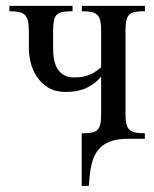

<svg xmlns="http://www.w3.org/2000/svg" viewBox="-20 -467 519 646"><path d="M254.9 158.7V-18.6Q274.4 -18.6 287.1 -20.5Q299.8 -22.5 307.1 -29.3Q314.5 -36.1 317.4 -49.1Q320.3 -62 320.3 -83.5V-209.5Q305.7 -192.4 290.3 -182.1Q274.9 -171.9 259.5 -166.5Q244.1 -161.1 229.2 -159.4Q214.4 -157.7 200.2 -157.7Q166 -157.7 142.6 -172.1Q119.1 -186.5 104.5 -208.3Q89.8 -230 83.5 -255.6Q77.1 -281.2 77.1 -303.2V-362.8Q77.1 -383.3 74.2 -396.2Q71.3 -409.2 64 -416.5Q56.6 -423.8 43.9 -426.5Q31.2 -429.2 11.7 -429.2V-447.3H224.1V-429.2Q204.1 -429.2 191.4 -427Q178.7 -424.8 171.4 -417.7Q164.1 -410.6 161.4 -397.5Q158.7 -384.3 158.7 -362.8V-303.2Q158.7 -288.6 161.1 -271.5Q163.6 -254.4 170.9 -240Q178.2 -225.6 192.4 -216.1Q206.5 -206.5 230 -206.5Q239.3 -206.5 249.5 -207.5Q259.8 -208.5 271.2 -211.9Q282.7 -215.3 294.9 -222.2Q307.1 -229 320.3 -240.7V-362.8Q320.3 -383.3 317.6 -396.2Q314.9 -409.2 307.6 -416.5Q300.3 -423.8 287.6 -426.5Q274.9 -429.2 255.4 -429.2V-447.3H467.8V-429.2Q447.8 -429.2 435.1 -427Q422.4 -424.8 415 -417.7Q407.7 -410.6 405 -397.5Q402.3 -384.3 402.3 -362.8V-83.5Q402.3 -63.5 405 -50.8Q407.7 -38.1 415 -31Q422.4 -23.9 435.1 -21.2Q447.8 -18.6 467.3 -18.6V0H408.7Q378.9 0 358.2 6.6Q337.4 13.2 323.5 24.4Q309.6 35.6 301.3 51Q293 66.4 288.6 84Q284.2 101.6 282.2 120.8Q280.3 140.1 278.8 158.7Z"/></svg>

Font: Doulos SIL
Style: Regular
Weight: 400
Designer: Walt Agee, Victor Gaultney, Peter Martin, Debbi Hosken
Foundry: SIL International
Version: Version 4.110; 2011; Maintenance release